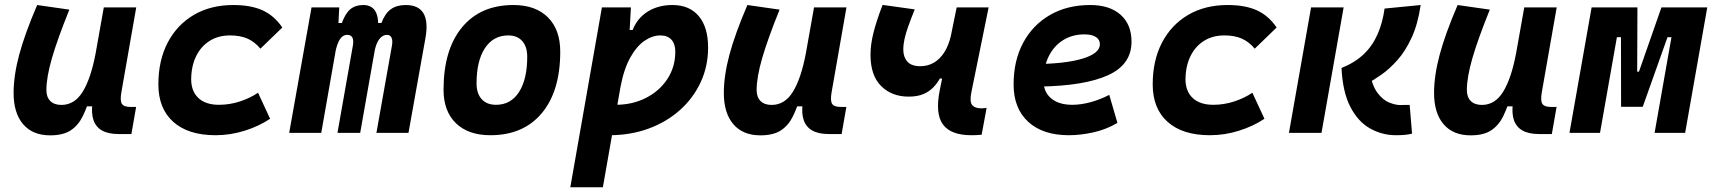

<svg xmlns="http://www.w3.org/2000/svg" viewBox="-20 -548 7071 792"><path d="M187 10.3Q114.7 10.3 75.4 -35.6Q36.1 -81.5 36.1 -164.6Q36.1 -235.8 59.1 -321.8Q82 -407.7 133.3 -527.3L266.1 -508.3Q216.8 -386.2 194.1 -307.6Q171.4 -229 171.4 -176.8Q171.4 -147.5 187.5 -131.3Q203.6 -115.2 233.4 -115.2Q287.6 -115.2 321 -169.4Q354.5 -223.6 374 -325.7L369.1 -109.4H336.9L356 -160.6Q340.3 -107.9 321.8 -69.6Q303.2 -31.2 272 -10.5Q240.7 10.3 187 10.3ZM468.8 4.9Q427.2 4.9 401.6 -9.3Q376 -23.4 366 -51.5Q356 -79.6 361.3 -122.1L357.9 -234.9L408.2 -517.6H542L480.5 -166.5Q474.6 -132.3 482.9 -119.6Q491.2 -106.9 518.1 -106.9H541.5L522 4.9Z M883.3 -115.7Q927.4 -115.7 969.6 -129.5Q1011.8 -143.3 1044.4 -165.5L1094.2 -58.1Q1048.3 -27.3 989.4 -8.8Q930.4 9.8 869.1 9.8Q756.6 9.8 695 -45.2Q633.3 -100.1 633.3 -199.7Q633.3 -298.8 671.7 -372.3Q710.2 -445.8 779.6 -486.6Q849.1 -527.3 942.4 -527.3Q1015.1 -527.3 1063.2 -505.4Q1111.3 -483.4 1144.5 -434.6L1054.2 -347.2Q1030.3 -376 1000.6 -388.9Q970.8 -401.9 928.7 -401.9Q880.4 -401.9 844.5 -379.2Q808.6 -356.4 788.8 -315.8Q769 -275.1 768.6 -220.2Q769.1 -170.6 799 -143.1Q828.9 -115.7 883.3 -115.7Z M1379.4 -517.6 1372.6 -384.3 1305.2 0H1172.9L1265.1 -517.6ZM1372.1 0 1435.5 -359.4Q1443.4 -404.3 1412.1 -404.3Q1394 -404.3 1382.1 -386Q1370.1 -367.7 1362.8 -330.6L1360.8 -453.1H1390.1Q1404.8 -493.2 1425.5 -510.3Q1446.3 -527.3 1478.5 -527.3Q1517.6 -527.3 1532 -494.6Q1546.4 -461.9 1534.7 -390.6L1465.8 0ZM1734.9 -390.6 1665 0H1532.7L1596.7 -359.4Q1600.6 -380.9 1595 -392.6Q1589.4 -404.3 1576.2 -404.3Q1558.1 -404.3 1544.2 -386Q1530.3 -367.7 1523.9 -330.6L1522 -453.1H1553.2Q1568.8 -493.7 1593 -510.5Q1617.2 -527.3 1653.8 -527.3Q1759.3 -527.3 1734.9 -390.6Z M2002.9 9.8Q1911.6 9.8 1860.6 -39.8Q1809.6 -89.4 1809.6 -177.7Q1809.6 -342.8 1885.7 -435.1Q1961.9 -527.3 2097.7 -527.3Q2189 -527.3 2240 -476.6Q2291 -425.8 2291 -335Q2291 -172.4 2215 -81.3Q2138.9 9.8 2002.9 9.8ZM2026.3 -115.7Q2086.9 -115.7 2120.8 -168.2Q2154.8 -220.7 2154.8 -314Q2154.8 -355.2 2134.3 -378.5Q2113.9 -401.9 2076.7 -401.9Q2015 -401.9 1980.4 -349.5Q1945.8 -297.1 1945.8 -203.6Q1945.8 -162.1 1967 -138.9Q1988.3 -115.7 2026.3 -115.7Z M2466.8 224.6H2332.5L2462.9 -517.6H2582.5L2575.7 -395ZM2493.2 9.8Q2462.4 9.8 2432.6 7.1Q2402.8 4.4 2372.1 0L2430.2 -127.9Q2457 -115.7 2519 -115.7Q2589.4 -115.7 2645.3 -144.5Q2701.2 -173.3 2733.4 -222.9Q2765.6 -272.5 2765.6 -335Q2765.6 -367.2 2749.5 -384.5Q2733.4 -401.9 2704.1 -401.9Q2671.4 -401.9 2638.9 -379.9Q2606.4 -357.9 2580.1 -311Q2553.7 -264.2 2539.6 -189.5L2559.1 -424.3H2601.6L2581.5 -397Q2595.7 -459.5 2641.8 -493.4Q2688 -527.3 2753.9 -527.3Q2823.7 -527.3 2862.3 -481.7Q2900.9 -436 2900.9 -351.6Q2900.9 -274.4 2870.1 -208.5Q2839.4 -142.6 2784.2 -93.5Q2729 -44.4 2654.8 -17.3Q2580.6 9.8 2493.2 9.8Z M3116.7 10.3Q3044.4 10.3 3005.1 -35.6Q2965.8 -81.5 2965.8 -164.6Q2965.8 -235.8 2988.8 -321.8Q3011.7 -407.7 3063 -527.3L3195.8 -508.3Q3146.5 -386.2 3123.8 -307.6Q3101.1 -229 3101.1 -176.8Q3101.1 -147.5 3117.2 -131.3Q3133.3 -115.2 3163.1 -115.2Q3217.3 -115.2 3250.7 -169.4Q3284.2 -223.6 3303.7 -325.7L3298.8 -109.4H3266.6L3285.6 -160.6Q3270 -107.9 3251.5 -69.6Q3232.9 -31.2 3201.7 -10.5Q3170.4 10.3 3116.7 10.3ZM3398.4 4.9Q3356.9 4.9 3331.3 -9.3Q3305.7 -23.4 3295.7 -51.5Q3285.6 -79.6 3291 -122.1L3287.6 -234.9L3337.9 -517.6H3471.7L3410.2 -166.5Q3404.3 -132.3 3412.6 -119.6Q3420.9 -106.9 3447.8 -106.9H3471.2L3451.7 4.9Z M3728 -149.4Q3658.7 -149.4 3614.7 -193.1Q3570.8 -236.8 3570.8 -322.3Q3570.8 -363.8 3582.8 -411.9Q3594.7 -460 3620.6 -527.8L3753.4 -509.3Q3737.3 -469.7 3726.8 -440.2Q3716.3 -410.6 3711.2 -387.5Q3706.1 -364.3 3706.1 -342.8Q3706.1 -313 3722.9 -293.9Q3739.7 -274.9 3776.4 -274.9Q3806.6 -274.9 3831.5 -289.1Q3856.4 -303.2 3874.5 -331.1Q3892.6 -358.9 3902.3 -399.9L3907.7 -224.1H3856.9Q3846.2 -204.6 3829.8 -187.5Q3813.5 -170.4 3788.8 -159.9Q3764.2 -149.4 3728 -149.4ZM3987.3 9.8Q3901.9 9.8 3869.4 -34.9Q3836.9 -79.6 3856.9 -178.2L3926.3 -517.6H4058.1L3986.8 -167Q3979 -127 3990.7 -114Q4002.4 -101.1 4027.8 -101.1Q4038.6 -101.1 4049.8 -103L4029.3 7.8Q4019 8.8 4007.3 9.3Q3995.6 9.8 3987.3 9.8Z M4403.3 -115.7Q4438.5 -115.7 4478.6 -126.5Q4518.7 -137.3 4555.7 -156.7L4589.4 -41Q4543 -13.7 4490.1 -2Q4437.3 9.8 4389.2 9.8Q4281.7 9.8 4221.4 -45.5Q4161.1 -100.9 4161.1 -199.7Q4161.1 -298.3 4200.7 -371.8Q4240.2 -445.3 4311.3 -486.3Q4382.3 -527.3 4477.1 -527.3Q4557.1 -527.3 4602.3 -487.3Q4647.5 -447.3 4647.5 -376Q4647.5 -281.7 4550.8 -237.8Q4454.1 -193.8 4268.6 -190.9L4248.5 -283.7Q4375.5 -284.7 4446.3 -306.4Q4517.1 -328.1 4517.1 -365.7Q4517.1 -384.6 4500.6 -395.4Q4484.1 -406.2 4453.6 -406.2Q4403.5 -406.2 4365.3 -382.4Q4327.2 -358.5 4305.9 -315.5Q4284.7 -272.5 4284.2 -215.3Q4284.7 -168.3 4316.2 -142Q4347.8 -115.7 4403.3 -115.7Z M4984.9 -115.7Q5029 -115.7 5071.2 -129.5Q5113.3 -143.3 5146 -165.5L5195.8 -58.1Q5149.9 -27.3 5090.9 -8.8Q5032 9.8 4970.7 9.8Q4858.2 9.8 4796.5 -45.2Q4734.9 -100.1 4734.9 -199.7Q4734.9 -298.8 4773.3 -372.3Q4811.7 -445.8 4881.2 -486.6Q4950.7 -527.3 5043.9 -527.3Q5116.7 -527.3 5164.8 -505.4Q5212.9 -483.4 5246.1 -434.6L5155.8 -347.2Q5131.8 -376 5102.1 -388.9Q5072.4 -401.9 5030.3 -401.9Q4981.9 -401.9 4946 -379.2Q4910.2 -356.4 4890.4 -315.8Q4870.6 -275.1 4870.1 -220.2Q4870.6 -170.6 4900.6 -143.1Q4930.5 -115.7 4984.9 -115.7Z M5738.3 9.8Q5681.2 9.8 5631.6 -18.1Q5582 -45.9 5550.3 -106.9Q5518.6 -168 5513.7 -267.6Q5568.8 -289.6 5605 -324Q5641.1 -358.4 5662.1 -405.8Q5683.1 -453.1 5691.4 -512.7L5840.3 -527.3Q5828.6 -447.8 5802.7 -392.1Q5776.9 -336.4 5744.1 -299.8Q5711.4 -263.2 5678.5 -240.2Q5645.5 -217.3 5619.6 -203.1L5629.4 -254.9Q5639.2 -195.3 5662.1 -165Q5685.1 -134.8 5710.9 -124.8Q5736.8 -114.7 5755.4 -114.7Q5770.5 -114.7 5776.6 -115.2Q5782.7 -115.7 5794.9 -115.2L5804.7 3.4Q5790 6.8 5775.1 8.3Q5760.3 9.8 5738.3 9.8ZM5296.9 0 5388.2 -517.6H5522.5L5431.2 0Z M6046.4 10.3Q5974.1 10.3 5934.8 -35.6Q5895.5 -81.5 5895.5 -164.6Q5895.5 -235.8 5918.5 -321.8Q5941.4 -407.7 5992.7 -527.3L6125.5 -508.3Q6076.2 -386.2 6053.5 -307.6Q6030.8 -229 6030.8 -176.8Q6030.8 -147.5 6046.9 -131.3Q6063 -115.2 6092.8 -115.2Q6147 -115.2 6180.4 -169.4Q6213.9 -223.6 6233.4 -325.7L6228.5 -109.4H6196.3L6215.3 -160.6Q6199.7 -107.9 6181.2 -69.6Q6162.6 -31.2 6131.3 -10.5Q6100.1 10.3 6046.4 10.3ZM6328.1 4.9Q6286.6 4.9 6261 -9.3Q6235.4 -23.4 6225.3 -51.5Q6215.3 -79.6 6220.7 -122.1L6217.3 -234.9L6267.6 -517.6H6401.4L6339.8 -166.5Q6334 -132.3 6342.3 -119.6Q6350.6 -106.9 6377.4 -106.9H6400.9L6381.3 4.9Z M6703.1 -107.4 6734.9 -252.4H6740.7L6833.5 -517.6H6914.1L6892.6 -394.5H6858.4L6756.3 -107.4ZM6454.1 0 6545.4 -517.6H6671.4L6580.1 0ZM6667 -107.4 6666.5 -394.5H6632.3L6653.8 -517.6H6734.4L6733.4 -252.4H6737.3L6717.8 -107.4ZM6805.2 0 6896.5 -517.6H7022.5L6931.2 0Z"/></svg>

Font: Cascadia Mono NF
Style: Italic
Weight: 400
Italic angle: -10°
Monospace: yes
Designer: Aaron Bell
Foundry: Saja Typeworks
Version: Version 2404.023